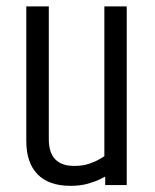

<svg xmlns="http://www.w3.org/2000/svg" viewBox="-20 -589 492 611"><path d="M312.1 -568.7H383.3V0H314.8V-27Q312.7 -25.9 298.3 -18.7Q284 -11.4 259.9 -4.5Q235.7 2.4 204.5 2.4Q135.2 2.4 99.5 -34.4Q63.7 -71.2 63.7 -139.9V-568.7H135.3V-146.2Q135.3 -61 216.3 -61Q244.4 -61 265.4 -68.5Q286.3 -76 298.7 -83.6Q311 -91.3 312.1 -91.9Z"/></svg>

Font: Khand Variable Light
Style: Regular
Weight: 300
Designer: Satya Rajpurohit
Foundry: Indian Type Foundry
Version: Version 3.000